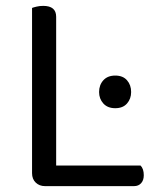

<svg xmlns="http://www.w3.org/2000/svg" viewBox="-20 -633 541 653"><path d="M133 0Q114 0 101.5 -12Q89 -24 89 -44V-606Q94 -608 104.5 -610.5Q115 -613 127 -613Q171 -613 171 -576V-70H458Q469 -59 469 -37Q469 -20 460 -10Q451 0 436 0ZM317 -320Q317 -344 331.5 -360Q346 -376 372 -376Q398 -376 412 -360Q426 -344 426 -320Q426 -297 412 -281Q398 -265 372 -265Q346 -265 331.5 -281Q317 -297 317 -320Z"/></svg>

Font: Baloo Da 2
Style: Regular
Weight: 400
Designer: Noopur Datye, Sulekha Rajkumar and Ek Type
Foundry: Ek Type
Version: Version 1.640;hotconv 1.0.111;makeotfexe 2.5.65597; ttfautoh